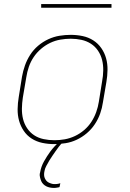

<svg xmlns="http://www.w3.org/2000/svg" viewBox="-20 -699 640 942"><path d="M246 8Q216 8 187.5 2Q159 -4 135.5 -19Q112 -34 96.5 -57Q81 -80 73.5 -107Q66 -134 66.5 -164Q67 -194 72 -223L88 -323Q93 -351 102.5 -378Q112 -405 128 -430Q144 -455 167 -474.5Q190 -494 217 -506.5Q244 -519 272 -523.5Q300 -528 327 -528Q357 -528 385.5 -522Q414 -516 437.5 -501Q461 -486 477 -463Q493 -440 500.5 -413Q508 -386 507.5 -356Q507 -326 502 -297L485 -197Q481 -169 471.5 -142Q462 -115 445.5 -90Q429 -65 406 -45.5Q383 -26 356.5 -13.5Q330 -1 301.5 3.5Q273 8 246 8ZM247 -11Q272 -11 297.5 -15.5Q323 -20 347.5 -31.5Q372 -43 393 -61Q414 -79 428.5 -101.5Q443 -124 452 -149Q461 -174 465 -200L481 -300Q486 -326 486.5 -353Q487 -380 481 -404.5Q475 -429 461 -450Q447 -471 426 -484.5Q405 -498 379.5 -503.5Q354 -509 327 -509Q302 -509 276 -504.5Q250 -500 226 -488.5Q202 -477 181 -459Q160 -441 145 -418.5Q130 -396 121.5 -371Q113 -346 109 -320L92 -220Q88 -194 87.5 -167Q87 -140 93 -115.5Q99 -91 113 -70Q127 -49 147.5 -35.5Q168 -22 194 -16.5Q220 -11 247 -11ZM244 223Q234 223 224.5 221Q215 219 207 215Q199 211 192.5 204.5Q186 198 182.5 190Q179 182 176.5 171.5Q174 161 175 154L177 146Q179 133 184 119Q189 105 196 92.5Q203 80 211 67.5Q219 55 227.5 43.5Q236 32 248 19Q260 6 267 -1L276 -8H288L287 0Q277 10 268.5 21Q260 32 252.5 43Q245 54 237 65.5Q229 77 222 88.5Q215 100 207.5 114.5Q200 129 199 137L197 147Q196 154 196.5 161.5Q197 169 200 175.5Q203 182 207 187Q211 192 217 195.5Q223 199 231 201.5Q239 204 243 204H249Q252 204 255 204Q258 204 260.5 203.5Q263 203 266.5 202.5Q270 202 272 201L276 200L272 219Q269 220 266 220.5Q263 221 260 221.5Q257 222 253.5 222.5Q250 223 247 223ZM527 -661H182V-679H527Z"/></svg>

Font: Iosevka Aile Thin Oblique
Style: Regular
Weight: 100
Italic angle: -9°
Designer: Belleve Invis
Foundry: Belleve Invis
Version: Version 31.1.0; ttfautohint (v1.8.4)